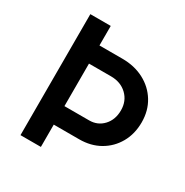

<svg xmlns="http://www.w3.org/2000/svg" viewBox="-162 -832 926 962"><g transform="rotate(30 301.0 -351.0)"><path d="M87 -1V-701H205V-588H337Q408 -588 463 -559Q518 -530 549.5 -478.5Q581 -427 581 -360Q581 -293 551.5 -241Q522 -189 470.5 -159.5Q419 -130 352 -130H205V-1ZM332 -483H205V-237H348Q397 -237 429 -271.5Q461 -306 461 -360Q461 -414 425 -448.5Q389 -483 332 -483Z"/></g></svg>

Font: Figtree SemiBold
Style: Regular
Weight: 600
Designer: Erik Kennedy
Foundry: Erik Kennedy
Version: Version 2.001; ttfautohint (v1.8.4.7-5d5b);gftools[0.9.27]